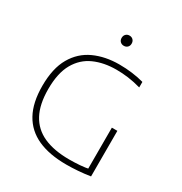

<svg xmlns="http://www.w3.org/2000/svg" viewBox="-178 -893 972 1027"><g transform="rotate(30 308.0 -379.5)"><path d="M377 4Q272.5 4 201 -28.2Q129.5 -60.5 92.8 -127Q56 -193.5 56 -297Q56 -405.5 95 -472.8Q134 -540 202 -571Q270 -602 356.5 -602Q397.5 -602 436.2 -597Q475 -592 509 -582.5V-548.5Q466 -560.5 429.5 -565.2Q393 -570 357 -570Q279.5 -570 219.8 -543.2Q160 -516.5 126 -456.8Q92 -397 92 -298Q92 -204 124 -144.2Q156 -84.5 219.5 -56Q283 -27.5 377 -27.5Q409.5 -27.5 442.5 -30Q475.5 -32.5 502.5 -38.5L490 -21.5V-289H524V-7.5Q485.5 -1.5 448.5 1.2Q411.5 4 377 4ZM326 -700Q312.5 -700 303.8 -708.5Q295 -717 295 -731Q295 -745.5 303.8 -754.2Q312.5 -763 326 -763Q339.5 -763 348.2 -754.2Q357 -745.5 357 -731Q357 -717 348.2 -708.5Q339.5 -700 326 -700Z"/></g></svg>

Font: Encode Sans SC SemiExpanded Thin
Style: Regular
Weight: 250
Width: 6
Designer: Multiple Designers
Foundry: Impallari Type
Version: Version 3.002